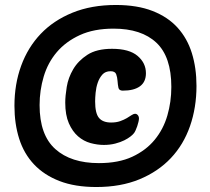

<svg xmlns="http://www.w3.org/2000/svg" viewBox="-20 -741 843 771"><path d="M426 -249Q447 -249 462.5 -254.5Q478 -260 489 -266.5Q500 -273 508 -278.5Q516 -284 523 -284Q529 -284 533.5 -278.5Q538 -273 538 -265Q538 -260 536 -251.5Q534 -243 531 -234Q528 -225 524 -216.5Q520 -208 516 -204Q513 -200 503.5 -192.5Q494 -185 479 -177.5Q464 -170 443 -164.5Q422 -159 397 -159Q371 -159 343.5 -166.5Q316 -174 293.5 -193.5Q271 -213 256.5 -246Q242 -279 242 -329Q242 -355 248 -392Q254 -429 274 -463Q294 -497 331 -521Q368 -545 430 -545Q499 -545 532.5 -516.5Q566 -488 566 -447Q566 -412 542 -394.5Q518 -377 473 -377Q458 -377 455.5 -389Q453 -401 452 -416Q451 -431 446.5 -443Q442 -455 424 -455Q403 -455 391 -441.5Q379 -428 372.5 -409Q366 -390 364 -369Q362 -348 362 -334Q362 -286 377.5 -267.5Q393 -249 426 -249ZM377 -86Q456 -86 511 -111.5Q566 -137 601 -179.5Q636 -222 652 -277Q668 -332 668 -392Q668 -513 608 -569.5Q548 -626 436 -626Q357 -626 300.5 -600Q244 -574 208 -531.5Q172 -489 155.5 -433.5Q139 -378 139 -319Q139 -199 202 -142.5Q265 -86 377 -86ZM445 -721Q531 -721 592.5 -697Q654 -673 693 -630Q732 -587 750.5 -527.5Q769 -468 769 -396Q769 -309 743 -234.5Q717 -160 666 -106Q615 -52 540 -21Q465 10 367 10Q281 10 219 -14Q157 -38 116.5 -81Q76 -124 57 -184Q38 -244 38 -316Q38 -403 65 -477Q92 -551 143.5 -605Q195 -659 271 -690Q347 -721 445 -721Z"/></svg>

Font: PoetsenOne
Style: Regular
Weight: 400
Designer: Rodrigo Fuenzalida, Pablo Impallari
Foundry: Pablo Impallari, Rodrigo Fuenzalida
Version: Version 1.000; ttfautohint (v0.8) -G 200 -r 50